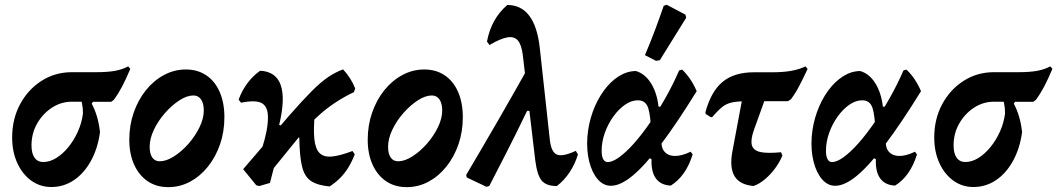

<svg xmlns="http://www.w3.org/2000/svg" viewBox="-20 -758 4350 790"><path d="M191.1 11.5Q145 11.5 108.5 -14.9Q71.9 -41.4 51 -87.6Q30 -133.7 30 -192.3Q30 -268.3 62.6 -329Q95.1 -389.6 150.8 -425.3Q206.6 -461 275.7 -461H377.1Q423.8 -461 454.3 -466.7Q484.9 -472.5 507.4 -484.9L516.2 -474.7Q498 -431.5 482.4 -401.9Q466.9 -372.4 448.1 -346.9L437.2 -339L277 -339.5Q232.2 -339.9 194.1 -315.2Q156 -290.4 132.8 -249.7Q109.6 -209 109.6 -159.7Q109.6 -126.9 122.2 -109.1Q134.8 -91.4 157.9 -91.4Q184.8 -91.4 211.6 -107.9Q238.3 -124.5 261.3 -152.7Q284.3 -180.9 300.3 -216.4Q316.3 -251.9 321.3 -290.4Q321.7 -312.2 317.4 -332.9Q313.1 -353.6 303.6 -363.8L379.9 -365.1L357.4 -331.5Q370.6 -306.8 379.1 -278Q387.6 -249.2 391.5 -214.5Q382.3 -146.9 354 -95.8Q325.8 -44.7 283.9 -16.6Q242 11.5 191.1 11.5Z M672.5 12Q623.5 12 587.5 -12.4Q551.6 -36.9 531.8 -80.9Q512 -124.9 512 -183.4Q512 -242.4 530.2 -294.8Q548.4 -347.2 580.5 -387Q612.5 -426.7 654.8 -449.4Q697 -472.1 744.9 -472.1Q793.4 -472.1 829.1 -447.9Q864.8 -423.7 884 -379.4Q903.3 -335.1 903.3 -275.6Q903.3 -216.1 885.4 -164.2Q867.4 -112.2 835.6 -72.5Q803.8 -32.8 762.1 -10.4Q720.4 12 672.5 12ZM637.1 -94.4Q664.1 -94.4 695.5 -114.3Q726.9 -134.2 754.8 -165.7Q782.7 -197.3 800.6 -233.8Q818.5 -270.3 818.5 -303.5Q818.5 -332.4 807.3 -348.8Q796.1 -365.2 775.8 -365.2Q749.3 -365.2 718.1 -345.1Q687 -324.9 659 -293.1Q631.1 -261.4 613.4 -224.6Q595.8 -187.8 595.8 -154Q595.8 -125.6 606.5 -110Q617.2 -94.4 637.1 -94.4Z M1046.3 7.5 1034.3 4.1 980.5 -61.9 1169.6 -282.1Q1224.5 -344.6 1261.5 -381.9Q1298.6 -419.1 1328.7 -439.8Q1358.9 -460.5 1391.6 -472.6Q1408.6 -454.2 1420.6 -435.1Q1432.7 -416.1 1441.5 -394L1436.2 -378.8Q1395.3 -359.6 1358.6 -335.2Q1321.9 -310.9 1289.3 -281Q1256.7 -251.1 1227.2 -215ZM1046.8 7.5 1020.1 -38.5Q1043.7 -101.2 1057.2 -144.2Q1070.7 -187.1 1076.6 -218.1Q1082.5 -249 1082.5 -275.5Q1082.5 -319.1 1057.5 -333.4Q1032.5 -347.6 971.7 -335.4L961.8 -347.9Q975.2 -385 997.5 -415Q1019.7 -445 1050 -466.9Q1115.3 -464.1 1135 -408.2Q1154.7 -352.3 1128.7 -244.1L1150.8 -236.9L1090.7 -5.3ZM1336.4 9.2Q1286.9 4.7 1260 -13Q1233 -30.8 1222.8 -72.8Q1212.6 -114.7 1211.4 -191.8L1203 -193.4L1275.3 -291Q1269.4 -226.6 1273.4 -186.3Q1277.4 -146 1294.7 -128.5Q1312 -111.1 1345 -113.9Q1378.1 -116.8 1430.3 -136.7L1439.8 -123Q1427.3 -91.7 1412.8 -68.1Q1398.2 -44.5 1380 -26.1Q1361.8 -7.7 1336.4 9.2Z M1653.5 12Q1604.5 12 1568.5 -12.4Q1532.6 -36.9 1512.8 -80.9Q1493 -124.9 1493 -183.4Q1493 -242.4 1511.2 -294.8Q1529.4 -347.2 1561.5 -387Q1593.5 -426.7 1635.8 -449.4Q1678 -472.1 1725.9 -472.1Q1774.4 -472.1 1810.1 -447.9Q1845.8 -423.7 1865 -379.4Q1884.3 -335.1 1884.3 -275.6Q1884.3 -216.1 1866.4 -164.2Q1848.4 -112.2 1816.6 -72.5Q1784.8 -32.8 1743.1 -10.4Q1701.4 12 1653.5 12ZM1618.1 -94.4Q1645.1 -94.4 1676.5 -114.3Q1707.9 -134.2 1735.8 -165.7Q1763.7 -197.3 1781.6 -233.8Q1799.5 -270.3 1799.5 -303.5Q1799.5 -332.4 1788.3 -348.8Q1777.1 -365.2 1756.8 -365.2Q1730.3 -365.2 1699.1 -345.1Q1668 -324.9 1640 -293.1Q1612.1 -261.4 1594.4 -224.6Q1576.8 -187.8 1576.8 -154Q1576.8 -125.6 1587.5 -110Q1598.2 -94.4 1618.1 -94.4Z M2271.2 7.5Q2227.3 7.5 2208.6 -15.2Q2190 -37.9 2182.4 -98.1L2131 -532Q2125.8 -574.4 2110.5 -591.8Q2095.2 -609.1 2066.9 -604.1Q2038.7 -599.1 1993.9 -572.7L1983.7 -587.1Q2001.2 -680.9 2067.4 -737.5Q2124.8 -737.5 2158.1 -692.8Q2191.5 -648.1 2201.1 -559.7L2242.1 -184.5Q2247.6 -132.6 2270.8 -122.2Q2294 -111.9 2349.2 -137.3L2357.9 -122.8Q2346.3 -83.1 2323.9 -49.5Q2301.6 -15.9 2271.2 7.5ZM1981.3 10.5 1900.5 -27.8 1898.3 -38.5Q1969.8 -159.3 2031.1 -265.5Q2092.3 -371.6 2147.6 -470.1L2189.8 -301.7H2148.7Q2101.5 -203.8 2063.4 -129.4Q2025.4 -54.9 1993.1 7.4Z M2493.4 6.4Q2462.7 6.4 2439.4 -20.4Q2416.1 -47.2 2404.5 -92.9Q2392.9 -138.7 2396.8 -194.7Q2401.2 -249.3 2419 -298.2Q2436.8 -347.2 2464.5 -385Q2492.1 -422.9 2526.3 -444.3Q2560.5 -465.7 2596.6 -465.7Q2633.9 -454.9 2658.5 -415.5Q2683.2 -376.2 2689.6 -319.1L2752.2 -319.5L2659 -212.3Q2657.4 -280.4 2647.3 -312.8Q2637.2 -345.3 2604.4 -345.3Q2578.2 -345.3 2551.9 -327.2Q2525.7 -309.1 2503.8 -278.8Q2481.9 -248.4 2468.7 -211.5Q2455.5 -174.7 2455.5 -137.1Q2455.5 -115 2462 -103Q2468.6 -91.1 2480.6 -91.1Q2499.9 -91.1 2527.6 -111Q2555.4 -130.9 2587.2 -166.5Q2619 -202 2652 -249.5Q2685.1 -297 2716.8 -352.9Q2748.6 -408.8 2774.3 -468L2786.7 -471.7Q2823.4 -436.8 2846.6 -382.9Q2764.1 -249.5 2698.9 -163.3Q2633.6 -77.1 2583.3 -35.4Q2533 6.4 2493.4 6.4ZM2739.8 5.7Q2698.6 3.7 2678.6 -24Q2658.7 -51.7 2660.8 -102.9L2640.3 -114L2708.4 -219.4L2703.5 -191.2Q2697.7 -156.5 2711.6 -137.1Q2725.6 -117.7 2754.6 -116.4Q2783.6 -115.2 2821.7 -133.8L2830 -122.7Q2802.3 -33 2739.8 5.7ZM2803.5 -685.2 2694.8 -510.1 2679 -507.7 2633.7 -531.1Q2655.1 -581.3 2674.3 -632.2Q2693.5 -683.1 2710.9 -734.2L2723.2 -738.4L2800.2 -697.9Z M3080.3 7.3Q3023.7 2.3 3002.4 -33.1Q2981.2 -68.5 2993.4 -134.5L3047 -420.6H3153.1L3081.9 -222.7Q3068 -183.4 3073.5 -161.3Q3079.1 -139.2 3108 -132.6Q3137 -126.1 3193.6 -131.6L3199.3 -118.1Q3188.8 -92.1 3169.7 -66Q3150.7 -40 3127.4 -20.4Q3104.2 -0.9 3080.3 7.3ZM2904.9 -275.9 2883.8 -288.9 2882.4 -295.9Q2905.5 -381.8 2953.2 -421.2Q3000.9 -460.6 3082 -460.6H3157.5Q3203.8 -460.6 3237.1 -466.8Q3270.4 -473 3294.2 -484.9L3302.9 -474.2Q3283.7 -433.4 3268.6 -404.4Q3253.6 -375.4 3234.4 -349.6L3222.5 -341.7H3060.9Q3019.5 -341.7 2995 -337.1Q2970.5 -332.6 2952.7 -318.7Q2934.9 -304.7 2910.4 -275.9Z M3416.4 6.4Q3385.7 6.4 3362.4 -20.4Q3339.1 -47.2 3327.5 -92.9Q3315.9 -138.7 3319.8 -194.7Q3324.2 -249.3 3342 -298.2Q3359.8 -347.2 3387.5 -385Q3415.1 -422.9 3449.3 -444.3Q3483.5 -465.7 3519.6 -465.7Q3556.9 -454.9 3581.5 -415.5Q3606.2 -376.2 3612.6 -319.1L3675.2 -319.5L3582 -212.3Q3580.4 -280.4 3570.3 -312.8Q3560.2 -345.3 3527.4 -345.3Q3501.2 -345.3 3474.9 -327.2Q3448.7 -309.1 3426.8 -278.8Q3404.9 -248.4 3391.7 -211.5Q3378.5 -174.7 3378.5 -137.1Q3378.5 -115 3385 -103Q3391.6 -91.1 3403.6 -91.1Q3422.9 -91.1 3450.6 -111Q3478.4 -130.9 3510.2 -166.5Q3542 -202 3575 -249.5Q3608.1 -297 3639.8 -352.9Q3671.6 -408.8 3697.3 -468L3709.7 -471.7Q3746.4 -436.8 3769.6 -382.9Q3687.1 -249.5 3621.9 -163.3Q3556.6 -77.1 3506.3 -35.4Q3456 6.4 3416.4 6.4ZM3662.8 5.7Q3621.6 3.7 3601.6 -24Q3581.7 -51.7 3583.8 -102.9L3563.3 -114L3631.4 -219.4L3626.5 -191.2Q3620.7 -156.5 3634.6 -137.1Q3648.6 -117.7 3677.6 -116.4Q3706.6 -115.2 3744.7 -133.8L3753 -122.7Q3725.3 -33 3662.8 5.7Z M3985.1 11.5Q3939 11.5 3902.5 -14.9Q3865.9 -41.4 3845 -87.6Q3824 -133.7 3824 -192.3Q3824 -268.3 3856.6 -329Q3889.1 -389.6 3944.8 -425.3Q4000.6 -461 4069.7 -461H4171.1Q4217.8 -461 4248.3 -466.7Q4278.9 -472.5 4301.4 -484.9L4310.2 -474.7Q4292 -431.5 4276.4 -401.9Q4260.9 -372.4 4242.1 -346.9L4231.2 -339L4071 -339.5Q4026.2 -339.9 3988.1 -315.2Q3950 -290.4 3926.8 -249.7Q3903.6 -209 3903.6 -159.7Q3903.6 -126.9 3916.2 -109.1Q3928.8 -91.4 3951.9 -91.4Q3978.8 -91.4 4005.6 -107.9Q4032.3 -124.5 4055.3 -152.7Q4078.3 -180.9 4094.3 -216.4Q4110.3 -251.9 4115.3 -290.4Q4115.7 -312.2 4111.4 -332.9Q4107.1 -353.6 4097.6 -363.8L4173.9 -365.1L4151.4 -331.5Q4164.6 -306.8 4173.1 -278Q4181.6 -249.2 4185.5 -214.5Q4176.3 -146.9 4148 -95.8Q4119.8 -44.7 4077.9 -16.6Q4036 11.5 3985.1 11.5Z"/></svg>

Font: Alegreya
Style: Italic
Weight: 400
Italic angle: -7°
Designer: Juan Pablo del Peral
Foundry: Huerta Tipografica
Version: Version 2.009